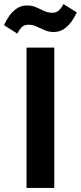

<svg xmlns="http://www.w3.org/2000/svg" viewBox="-49 -928 399 948"><path d="M82 0V-693H219V0ZM36 -762 -29 -804Q-21 -823 -6 -845.5Q9 -868 31.5 -884.5Q54 -901 84 -901Q109 -901 129.5 -892Q150 -883 169 -874Q188 -865 210 -865Q230 -865 243 -878Q256 -891 264 -908L330 -867Q322 -848 306.5 -825Q291 -802 268.5 -786Q246 -770 216 -770Q192 -770 171.5 -779Q151 -788 131.5 -797Q112 -806 91 -806Q70 -806 57.5 -793Q45 -780 36 -762Z"/></svg>

Font: Ubuntu Sans
Style: Bold
Weight: 700
Designer: Dalton Maag Ltd
Foundry: Dalton Maag Ltd
Version: Version 1.006; ttfautohint (v1.8.4.7-5d5b)